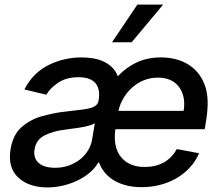

<svg xmlns="http://www.w3.org/2000/svg" viewBox="-20 -802 961 834"><path d="M25.9 -154.1Q31.2 -185.4 42.8 -209Q54.3 -232.6 72.8 -248.9Q111.2 -282.7 159.4 -296.5Q185 -303.6 210.4 -308.9Q235.8 -314.3 262.4 -317.1Q299.7 -321.7 326.3 -324.6Q353 -327.4 370.4 -332Q387.8 -336.6 397 -344.5Q406.2 -352.3 408.7 -366.5V-369Q416.2 -415.1 394.4 -440.9Q372.5 -466.6 321.4 -466.6Q268.1 -466.6 233.3 -443.2Q198.2 -419.7 181.1 -390.6L85.9 -413.4Q105.5 -451 131.7 -477.1Q158 -503.2 192.5 -520.2Q258.2 -552.6 335.2 -552.6Q358.7 -552.6 382.6 -548.8Q406.6 -545.1 427.6 -535.9Q448.5 -526.6 465.4 -510.8Q482.2 -495 491.8 -470.9Q529.5 -510.7 575.5 -531.6Q621.4 -552.6 679.3 -552.6Q710.6 -552.6 739.3 -545.8Q768.1 -539.1 792.6 -525Q817.1 -511 836.3 -489.3Q855.5 -467.7 867.5 -437.5Q880 -407.3 881.7 -368.3Q883.5 -329.2 875.4 -278.4L869.3 -240.8H481.2Q470.5 -162.3 505.7 -119.7Q540.8 -76.7 608.7 -76.7Q655.5 -76.7 691.1 -96.2Q726.6 -115.8 747.9 -154.5L844.8 -136.4Q828.8 -99.8 802.6 -72.1Q776.3 -44.4 743.3 -25.9Q710.2 -7.5 672.6 1.8Q634.9 11 596.2 11Q560.4 11 530.4 3.7Q500.4 -3.6 476.7 -17.4Q453.1 -31.2 436.3 -51.1Q419.4 -71 410.2 -95.9H406.6Q394.2 -73.2 371.4 -53.4Q348.7 -33.7 319.2 -19.2Q289.8 -4.6 255.5 3.7Q221.2 12.1 186.1 12.1Q105.5 12.1 59.3 -30.9Q12.8 -74.2 25.9 -154.1ZM219.5 -73.2Q252.5 -73.2 280.4 -83.5Q308.2 -93.8 329.2 -110.8Q350.1 -127.8 363.3 -150.2Q376.4 -172.6 380.3 -196.7L392 -267Q386.4 -262.4 374.5 -258.7Q362.6 -255 349.1 -252Q335.6 -248.9 322.8 -247.2Q310 -245.4 302.6 -244.3Q287.6 -242.5 276.5 -240.9Q265.3 -239.3 256.4 -237.9Q233 -235.1 212.4 -229Q191.8 -223 173.3 -213.8Q136.7 -195 130 -152.7Q126.8 -133.2 131.9 -118.3Q137.1 -103.3 149 -93.2Q160.9 -83.1 179 -78.1Q197.1 -73.2 219.5 -73.2ZM494.3 -320.3H777.7Q787.6 -383.5 757.8 -424Q727.6 -464.8 665.5 -464.8Q633.9 -464.8 605.8 -453.7Q577.8 -442.5 555.4 -422.9Q533 -403.4 517.2 -377.1Q501.4 -350.9 494.3 -320.3ZM466.6 -618.3 576.7 -782H688.6L551.8 -618.3Z"/></svg>

Font: Inter P Medium
Style: Italic
Weight: 500
Italic angle: 9.39999°
Designer: Rasmus Andersson
Foundry: rsms
Version: Version 3.018;git-588b23468